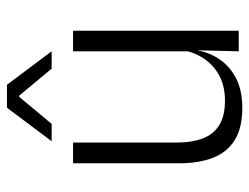

<svg xmlns="http://www.w3.org/2000/svg" viewBox="-104 -618 732 565"><g transform="rotate(-90 262.5 -336.0)"><path d="M64 -487.5H125V-181.5Q125 -138.5 136.8 -106.8Q148.5 -75 175.5 -57.8Q202.5 -40.5 248 -40.5Q290.5 -40.5 321.2 -56.8Q352 -73 371.2 -101.2Q390.5 -129.5 397 -164.5L409.5 -120H396Q389.5 -84.5 368.8 -54.8Q348 -25 312.8 -7.2Q277.5 10.5 227 10.5Q168.5 10.5 132.8 -11.5Q97 -33.5 80.5 -75Q64 -116.5 64 -175.5ZM393.5 -487.5H454V0H393.5L396.5 -120.5L393.5 -123.5ZM130 -552 227.5 -682H295L392.5 -552V-550.5H342.5L263 -646H259.5L180 -550.5H130Z"/></g></svg>

Font: Anek Kannada Light
Style: Regular
Weight: 300
Designer: Vaishnavi Murthy, Maithili Shingre (Kannada) & Yesha Goshar (Latin)
Foundry: Ek Type
Version: Version 1.003